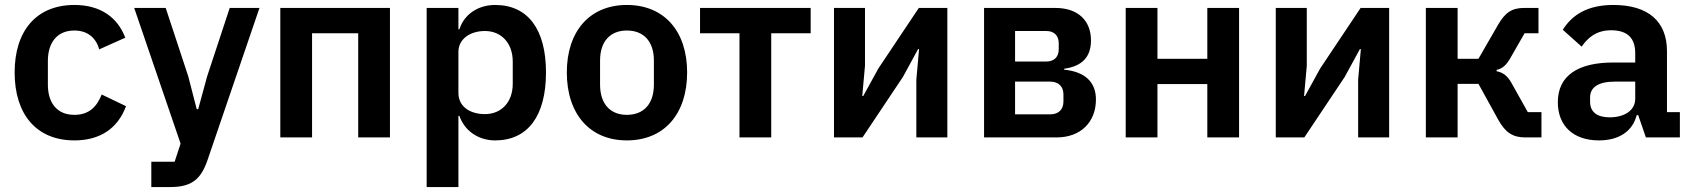

<svg xmlns="http://www.w3.org/2000/svg" viewBox="-20 -554 6822 774"><path d="M280 12C381 12 454 -34 488 -126L390 -173C371 -126 341 -91 280 -91C209 -91 173 -140 173 -213V-308C173 -381 209 -431 280 -431C335 -431 368 -399 380 -355L485 -402C454 -484 385 -534 280 -534C126 -534 39 -429 39 -262C39 -94 126 12 280 12Z M815 -246 779 -114H773L739 -246L648 -522H521L708 25L684 98H590V200H667C753 200 790 168 816 93L1026 -522H906Z M1110 0H1238V-420H1424V0H1552V-522H1110Z M1700 200H1828V-87H1832C1852 -28 1907 12 1976 12C2108 12 2181 -87 2181 -262C2181 -436 2108 -534 1976 -534C1907 -534 1851 -496 1832 -436H1828V-522H1700ZM1935 -94C1874 -94 1828 -125 1828 -179V-345C1828 -396 1874 -429 1935 -429C2001 -429 2047 -380 2047 -306V-216C2047 -142 2001 -94 1935 -94Z M2507 12C2657 12 2750 -94 2750 -262C2750 -429 2657 -534 2507 -534C2358 -534 2265 -429 2265 -262C2265 -94 2358 12 2507 12ZM2507 -91C2441 -91 2399 -134 2399 -213V-310C2399 -388 2441 -431 2507 -431C2574 -431 2616 -388 2616 -310V-213C2616 -134 2574 -91 2507 -91Z M2961 0H3089V-420H3248V-522H2802V-420H2961Z M3342 0H3457L3620 -244L3681 -356H3685L3674 -233V0H3799V-522H3684L3521 -278L3460 -167H3456L3467 -289V-522H3342Z M3947 0H4239C4338 0 4398 -63 4398 -153C4398 -222 4355 -265 4270 -273V-277C4343 -287 4378 -325 4378 -391C4378 -470 4327 -522 4234 -522H3947ZM4072 -306V-429H4198C4229 -429 4248 -411 4248 -380V-355C4248 -324 4229 -306 4198 -306ZM4072 -93V-225H4213C4247 -225 4267 -206 4267 -173V-145C4267 -112 4247 -93 4213 -93Z M4518 0H4646V-215H4847V0H4975V-522H4847V-317H4646V-522H4518Z M5123 0H5238L5401 -244L5462 -356H5466L5455 -233V0H5580V-522H5465L5302 -278L5241 -167H5237L5248 -289V-522H5123Z M5728 0H5856V-216H5940L6020 -71C6049 -19 6079 0 6129 0H6194V-102H6139L6074 -218C6056 -251 6037 -262 6013 -267V-272C6037 -278 6052 -290 6071 -324L6126 -420H6182V-522H6125C6075 -522 6048 -504 6019 -454L5940 -317H5856V-522H5728Z M6426 12C6504 12 6561 -23 6578 -90H6584L6615 0H6752V-102H6700V-348C6700 -467 6625 -534 6484 -534C6379 -534 6318 -494 6280 -434L6356 -366C6381 -402 6415 -432 6475 -432C6543 -432 6572 -398 6572 -340V-302H6483C6341 -302 6260 -249 6260 -142C6260 -49 6320 12 6426 12ZM6469 -81C6419 -81 6390 -102 6390 -144V-161C6390 -202 6423 -225 6490 -225H6572V-156C6572 -107 6526 -81 6469 -81Z"/></svg>

Font: Braiins Sans SemiBold
Style: Regular
Weight: 600
Designer: Mike Abbink, Paul van der Laan, Pieter van Rosmalen, Jiri Chlebus, Lubos Buracinsky
Foundry: Bold Monday, Sudetype
Version: Version 1.000;hotconv 1.0.109;makeotfexe 2.5.65596